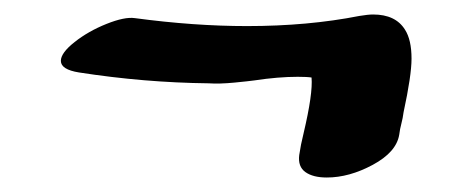

<svg xmlns="http://www.w3.org/2000/svg" viewBox="-20 -369 640 265"><path d="M431 -124Q412 -124 401.5 -131.5Q391 -139 393 -155Q395 -169 399 -185Q412 -240 410 -262Q404 -263 391 -263Q364 -263 331 -258Q324 -257 303.5 -255Q283 -253 268 -254Q179 -255 89 -269Q64 -273 64 -285Q64 -296 83 -311Q102 -326 127 -336Q152 -346 166 -344Q248 -333 321 -333Q405 -333 476 -347Q488 -349 495 -349Q526 -349 539 -328Q548 -314 548 -288Q548 -265 537 -214Q536 -206 534 -198.5Q532 -191 531 -183Q527 -159 494.5 -141.5Q462 -124 431 -124Z"/></svg>

Font: Sedgwick Ave Display
Style: Regular
Weight: 400
Designer: Kevin Burke, Pedro Vergani
Foundry: Google, Inc.
Version: Version 1.000